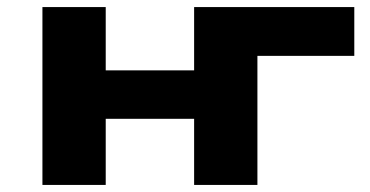

<svg xmlns="http://www.w3.org/2000/svg" viewBox="-20 -523 1047 543"><path d="M100 0V-503H279V-324H529V-503H982V-365H708V0H529V-187H279V0Z"/></svg>

Font: Nunito Sans 7pt Expanded ExtraBold
Style: Regular
Weight: 800
Width: 7
Designer: Vernon Adams
Foundry: Vernon Adams
Version: Version 3.101;gftools[0.9.27]